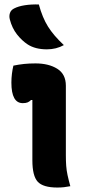

<svg xmlns="http://www.w3.org/2000/svg" viewBox="-20 -834 390 860"><path d="M125 -116V-386H119Q112 -379 104 -375.5Q96 -372 82 -372Q31 -372 31 -464Q31 -484 33.5 -504Q36 -524 40 -540Q64 -545 87.5 -547.5Q111 -550 139 -550Q198 -550 236.5 -526Q275 -502 275 -450V-139Q275 -112 276.5 -91.5Q278 -71 282.5 -50Q287 -29 295 0Q280 3 266.5 4.5Q253 6 237 6Q173 6 149 -20Q125 -46 125 -116ZM154 -814Q170 -755 195 -715Q220 -675 266 -632Q232 -613 190 -613Q138 -613 104 -635Q78 -652 56 -680Q34 -708 24 -747Q20 -762 24.5 -775.5Q29 -789 43 -796Q62 -806 91 -810.5Q120 -815 154 -814Z"/></svg>

Font: Recursive Sn Csl St XBd
Style: Regular
Weight: 800
Version: Version 1.085;hotconv 1.1.0;makeotfexe 2.6.0; ttfautohint (v